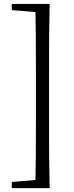

<svg xmlns="http://www.w3.org/2000/svg" viewBox="-20 -798 384 991"><path d="M236.1 -777.6Q234.1 -693.6 233.6 -606.7Q233.1 -519.9 233.1 -432.9V-171.9Q233.1 -85.9 233.6 0.5Q234.1 86.9 236.1 172.9H162.4Q164.4 88.8 164.9 2Q165.4 -84.8 165.4 -171.8V-432.8Q165.4 -518.8 164.9 -605.2Q164.4 -691.7 162.4 -777.6ZM199.7 -777.6V-734.1H180.1L40.6 -745.9V-777.6ZM199.7 129.4V172.9H40.6V141.2L180.1 129.4Z"/></svg>

Font: Noto Serif KR
Style: Regular
Weight: 200
Designer: Ryoko NISHIZUKA 西塚涼子 (kana & ideographs); Frank Grießhammer (Latin, Greek & Cyrillic); Wenlong ZHANG 张文龙 (bopomofo); San
Foundry: Adobe
Version: Version 2.001;hotconv 1.1.0;makeotfexe 2.6.0